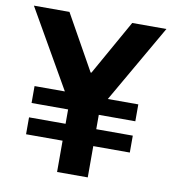

<svg xmlns="http://www.w3.org/2000/svg" viewBox="-77 -743 730 811"><g transform="rotate(10 287.5 -337.5)"><path d="M221.7 0V-134.2H65V-206.7H221.7V-268.3H65V-340.8H195L3.3 -675H155.8L288.3 -438.3H291.7L425 -675H571.7L379.2 -340.8H510V-268.3H353.3V-206.7H510V-134.2H353.3V0Z"/></g></svg>

Font: Funnel Display Light
Style: Bold
Weight: 700
Version: Version 1.000